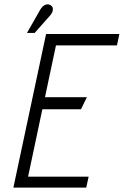

<svg xmlns="http://www.w3.org/2000/svg" viewBox="-20 -855 564 875"><path d="M41 0H373L384 -50H108L173 -357H349L376 -412H185L235 -648H513L524 -700H190ZM208 -784Q216 -793 219 -801.5Q222 -810 220.5 -818Q219 -826 211 -831Q203 -836 194 -835Q185 -834 177.5 -828Q170 -822 164 -812L103 -705H138Z"/></svg>

Font: Advent Pro
Style: Italic
Weight: 400
Italic angle: -12°
Designer: VivaRado, Andreas Kalpakidis
Foundry: VivaRado, Andreas Kalpakidis
Version: Version 3.000